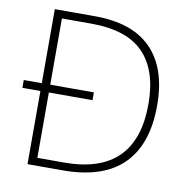

<svg xmlns="http://www.w3.org/2000/svg" viewBox="-80 -793 860 871"><g transform="rotate(10 350.0 -357.0)"><path d="M288 -714Q461 -714 548.5 -624.5Q636 -535 636 -364Q636 -184 543 -92Q450 0 265 0H103V-337H20V-373H103V-714ZM277 -678H142V-373H343V-337H142V-36H265Q596 -36 596 -363Q596 -518 519 -598Q442 -678 277 -678Z"/></g></svg>

Font: Noto Sans Bengali UI ExtraLight
Style: Regular
Weight: 200
Designer: Jelle Bosma - Monotype Design Team
Foundry: Monotype Imaging Inc.
Version: Version 2.003; ttfautohint (v1.8.4.7-5d5b)